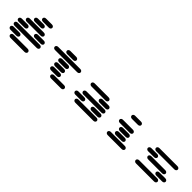

<svg xmlns="http://www.w3.org/2000/svg" viewBox="404 -2533 4192 4192"><g transform="rotate(45 2500.0 -437.0)"><path d="M284.2 -13.7H715.8Q743.2 -13.7 758.8 -28.3Q774.4 -43 774.4 -62.5Q774.4 -82 758.8 -96.7Q743.2 -111.3 715.8 -111.3H284.2Q256.8 -111.3 241.2 -96.7Q225.6 -82 225.6 -62.5Q225.6 -43 241.2 -28.3Q256.8 -13.7 284.2 -13.7ZM159.2 -138.7H340.8Q368.2 -138.7 383.8 -153.3Q399.4 -168 399.4 -187.5Q399.4 -207 383.8 -221.7Q368.2 -236.3 340.8 -236.3H159.2Q131.8 -236.3 116.2 -221.7Q100.6 -207 100.6 -187.5Q100.6 -168 116.2 -153.3Q131.8 -138.7 159.2 -138.7ZM159.2 -263.7H840.8Q868.2 -263.7 883.8 -278.3Q899.4 -293 899.4 -312.5Q899.4 -332 883.8 -346.7Q868.2 -361.3 840.8 -361.3H159.2Q131.8 -361.3 116.2 -346.7Q100.6 -332 100.6 -312.5Q100.6 -293 116.2 -278.3Q131.8 -263.7 159.2 -263.7ZM159.2 -388.7H340.8Q368.2 -388.7 383.8 -403.3Q399.4 -418 399.4 -437.5Q399.4 -457 383.8 -471.7Q368.2 -486.3 340.8 -486.3H159.2Q131.8 -486.3 116.2 -471.7Q100.6 -457 100.6 -437.5Q100.6 -418 116.2 -403.3Q131.8 -388.7 159.2 -388.7ZM659.2 -388.7H840.8Q868.2 -388.7 883.8 -403.3Q899.4 -418 899.4 -437.5Q899.4 -457 883.8 -471.7Q868.2 -486.3 840.8 -486.3H659.2Q631.8 -486.3 616.2 -471.7Q600.6 -457 600.6 -437.5Q600.6 -418 616.2 -403.3Q631.8 -388.7 659.2 -388.7ZM284.2 -513.7H715.8Q743.2 -513.7 758.8 -528.3Q774.4 -543 774.4 -562.5Q774.4 -582 758.8 -596.7Q743.2 -611.3 715.8 -611.3H284.2Q256.8 -611.3 241.2 -596.7Q225.6 -582 225.6 -562.5Q225.6 -543 241.2 -528.3Q256.8 -513.7 284.2 -513.7ZM409.2 -638.7H590.8Q618.2 -638.7 633.8 -653.3Q649.4 -668 649.4 -687.5Q649.4 -707 633.8 -721.7Q618.2 -736.3 590.8 -736.3H409.2Q381.8 -736.3 366.2 -721.7Q350.6 -707 350.6 -687.5Q350.6 -668 366.2 -653.3Q381.8 -638.7 409.2 -638.7ZM534.2 -763.7H715.8Q743.2 -763.7 758.8 -778.3Q774.4 -793 774.4 -812.5Q774.4 -832 758.8 -846.7Q743.2 -861.3 715.8 -861.3H534.2Q506.8 -861.3 491.2 -846.7Q475.6 -832 475.6 -812.5Q475.6 -793 491.2 -778.3Q506.8 -763.7 534.2 -763.7Z M1534.2 -13.7H1840.8Q1868.2 -13.7 1883.8 -28.3Q1899.4 -43 1899.4 -62.5Q1899.4 -82 1883.8 -96.7Q1868.2 -111.3 1840.8 -111.3H1534.2Q1506.8 -111.3 1491.2 -96.7Q1475.6 -82 1475.6 -62.5Q1475.6 -43 1491.2 -28.3Q1506.8 -13.7 1534.2 -13.7ZM1409.2 -138.7H1590.8Q1618.2 -138.7 1633.8 -153.3Q1649.4 -168 1649.4 -187.5Q1649.4 -207 1633.8 -221.7Q1618.2 -236.3 1590.8 -236.3H1409.2Q1381.8 -236.3 1366.2 -221.7Q1350.6 -207 1350.6 -187.5Q1350.6 -168 1366.2 -153.3Q1381.8 -138.7 1409.2 -138.7ZM1409.2 -263.7H1590.8Q1618.2 -263.7 1633.8 -278.3Q1649.4 -293 1649.4 -312.5Q1649.4 -332 1633.8 -346.7Q1618.2 -361.3 1590.8 -361.3H1409.2Q1381.8 -361.3 1366.2 -346.7Q1350.6 -332 1350.6 -312.5Q1350.6 -293 1366.2 -278.3Q1381.8 -263.7 1409.2 -263.7ZM1409.2 -388.7H1590.8Q1618.2 -388.7 1633.8 -403.3Q1649.4 -418 1649.4 -437.5Q1649.4 -457 1633.8 -471.7Q1618.2 -486.3 1590.8 -486.3H1409.2Q1381.8 -486.3 1366.2 -471.7Q1350.6 -457 1350.6 -437.5Q1350.6 -418 1366.2 -403.3Q1381.8 -388.7 1409.2 -388.7ZM1159.2 -513.7H1840.8Q1868.2 -513.7 1883.8 -528.3Q1899.4 -543 1899.4 -562.5Q1899.4 -582 1883.8 -596.7Q1868.2 -611.3 1840.8 -611.3H1159.2Q1131.8 -611.3 1116.2 -596.7Q1100.6 -582 1100.6 -562.5Q1100.6 -543 1116.2 -528.3Q1131.8 -513.7 1159.2 -513.7ZM1409.2 -638.7H1590.8Q1618.2 -638.7 1633.8 -653.3Q1649.4 -668 1649.4 -687.5Q1649.4 -707 1633.8 -721.7Q1618.2 -736.3 1590.8 -736.3H1409.2Q1381.8 -736.3 1366.2 -721.7Q1350.6 -707 1350.6 -687.5Q1350.6 -668 1366.2 -653.3Q1381.8 -638.7 1409.2 -638.7Z M2284.2 -13.7H2840.8Q2868.2 -13.7 2883.8 -28.3Q2899.4 -43 2899.4 -62.5Q2899.4 -82 2883.8 -96.7Q2868.2 -111.3 2840.8 -111.3H2284.2Q2256.8 -111.3 2241.2 -96.7Q2225.6 -82 2225.6 -62.5Q2225.6 -43 2241.2 -28.3Q2256.8 -13.7 2284.2 -13.7ZM2159.2 -138.7H2340.8Q2368.2 -138.7 2383.8 -153.3Q2399.4 -168 2399.4 -187.5Q2399.4 -207 2383.8 -221.7Q2368.2 -236.3 2340.8 -236.3H2159.2Q2131.8 -236.3 2116.2 -221.7Q2100.6 -207 2100.6 -187.5Q2100.6 -168 2116.2 -153.3Q2131.8 -138.7 2159.2 -138.7ZM2659.2 -138.7H2840.8Q2868.2 -138.7 2883.8 -153.3Q2899.4 -168 2899.4 -187.5Q2899.4 -207 2883.8 -221.7Q2868.2 -236.3 2840.8 -236.3H2659.2Q2631.8 -236.3 2616.2 -221.7Q2600.6 -207 2600.6 -187.5Q2600.6 -168 2616.2 -153.3Q2631.8 -138.7 2659.2 -138.7ZM2284.2 -263.7H2840.8Q2868.2 -263.7 2883.8 -278.3Q2899.4 -293 2899.4 -312.5Q2899.4 -332 2883.8 -346.7Q2868.2 -361.3 2840.8 -361.3H2284.2Q2256.8 -361.3 2241.2 -346.7Q2225.6 -332 2225.6 -312.5Q2225.6 -293 2241.2 -278.3Q2256.8 -263.7 2284.2 -263.7ZM2659.2 -388.7H2840.8Q2868.2 -388.7 2883.8 -403.3Q2899.4 -418 2899.4 -437.5Q2899.4 -457 2883.8 -471.7Q2868.2 -486.3 2840.8 -486.3H2659.2Q2631.8 -486.3 2616.2 -471.7Q2600.6 -457 2600.6 -437.5Q2600.6 -418 2616.2 -403.3Q2631.8 -388.7 2659.2 -388.7ZM2284.2 -513.7H2715.8Q2743.2 -513.7 2758.8 -528.3Q2774.4 -543 2774.4 -562.5Q2774.4 -582 2758.8 -596.7Q2743.2 -611.3 2715.8 -611.3H2284.2Q2256.8 -611.3 2241.2 -596.7Q2225.6 -582 2225.6 -562.5Q2225.6 -543 2241.2 -528.3Q2256.8 -513.7 2284.2 -513.7Z M3284.2 -13.7H3715.8Q3743.2 -13.7 3758.8 -28.3Q3774.4 -43 3774.4 -62.5Q3774.4 -82 3758.8 -96.7Q3743.2 -111.3 3715.8 -111.3H3284.2Q3256.8 -111.3 3241.2 -96.7Q3225.6 -82 3225.6 -62.5Q3225.6 -43 3241.2 -28.3Q3256.8 -13.7 3284.2 -13.7ZM3409.2 -138.7H3590.8Q3618.2 -138.7 3633.8 -153.3Q3649.4 -168 3649.4 -187.5Q3649.4 -207 3633.8 -221.7Q3618.2 -236.3 3590.8 -236.3H3409.2Q3381.8 -236.3 3366.2 -221.7Q3350.6 -207 3350.6 -187.5Q3350.6 -168 3366.2 -153.3Q3381.8 -138.7 3409.2 -138.7ZM3409.2 -263.7H3590.8Q3618.2 -263.7 3633.8 -278.3Q3649.4 -293 3649.4 -312.5Q3649.4 -332 3633.8 -346.7Q3618.2 -361.3 3590.8 -361.3H3409.2Q3381.8 -361.3 3366.2 -346.7Q3350.6 -332 3350.6 -312.5Q3350.6 -293 3366.2 -278.3Q3381.8 -263.7 3409.2 -263.7ZM3284.2 -388.7H3590.8Q3618.2 -388.7 3633.8 -403.3Q3649.4 -418 3649.4 -437.5Q3649.4 -457 3633.8 -471.7Q3618.2 -486.3 3590.8 -486.3H3284.2Q3256.8 -486.3 3241.2 -471.7Q3225.6 -457 3225.6 -437.5Q3225.6 -418 3241.2 -403.3Q3256.8 -388.7 3284.2 -388.7ZM3409.2 -638.7H3590.8Q3618.2 -638.7 3633.8 -653.3Q3649.4 -668 3649.4 -687.5Q3649.4 -707 3633.8 -721.7Q3618.2 -736.3 3590.8 -736.3H3409.2Q3381.8 -736.3 3366.2 -721.7Q3350.6 -707 3350.6 -687.5Q3350.6 -668 3366.2 -653.3Q3381.8 -638.7 3409.2 -638.7Z M4159.2 -13.7H4715.8Q4743.2 -13.7 4758.8 -28.3Q4774.4 -43 4774.4 -62.5Q4774.4 -82 4758.8 -96.7Q4743.2 -111.3 4715.8 -111.3H4159.2Q4131.8 -111.3 4116.2 -96.7Q4100.6 -82 4100.6 -62.5Q4100.6 -43 4116.2 -28.3Q4131.8 -13.7 4159.2 -13.7ZM4659.2 -138.7H4840.8Q4868.2 -138.7 4883.8 -153.3Q4899.4 -168 4899.4 -187.5Q4899.4 -207 4883.8 -221.7Q4868.2 -236.3 4840.8 -236.3H4659.2Q4631.8 -236.3 4616.2 -221.7Q4600.6 -207 4600.6 -187.5Q4600.6 -168 4616.2 -153.3Q4631.8 -138.7 4659.2 -138.7ZM4284.2 -263.7H4715.8Q4743.2 -263.7 4758.8 -278.3Q4774.4 -293 4774.4 -312.5Q4774.4 -332 4758.8 -346.7Q4743.2 -361.3 4715.8 -361.3H4284.2Q4256.8 -361.3 4241.2 -346.7Q4225.6 -332 4225.6 -312.5Q4225.6 -293 4241.2 -278.3Q4256.8 -263.7 4284.2 -263.7ZM4159.2 -388.7H4340.8Q4368.2 -388.7 4383.8 -403.3Q4399.4 -418 4399.4 -437.5Q4399.4 -457 4383.8 -471.7Q4368.2 -486.3 4340.8 -486.3H4159.2Q4131.8 -486.3 4116.2 -471.7Q4100.6 -457 4100.6 -437.5Q4100.6 -418 4116.2 -403.3Q4131.8 -388.7 4159.2 -388.7ZM4284.2 -513.7H4840.8Q4868.2 -513.7 4883.8 -528.3Q4899.4 -543 4899.4 -562.5Q4899.4 -582 4883.8 -596.7Q4868.2 -611.3 4840.8 -611.3H4284.2Q4256.8 -611.3 4241.2 -596.7Q4225.6 -582 4225.6 -562.5Q4225.6 -543 4241.2 -528.3Q4256.8 -513.7 4284.2 -513.7Z"/></g></svg>

Font: Sixtyfour Convergence
Style: Regular
Weight: 400
Designer: Jens Kutilek
Foundry: Jens Kutilek
Version: Version 2.001